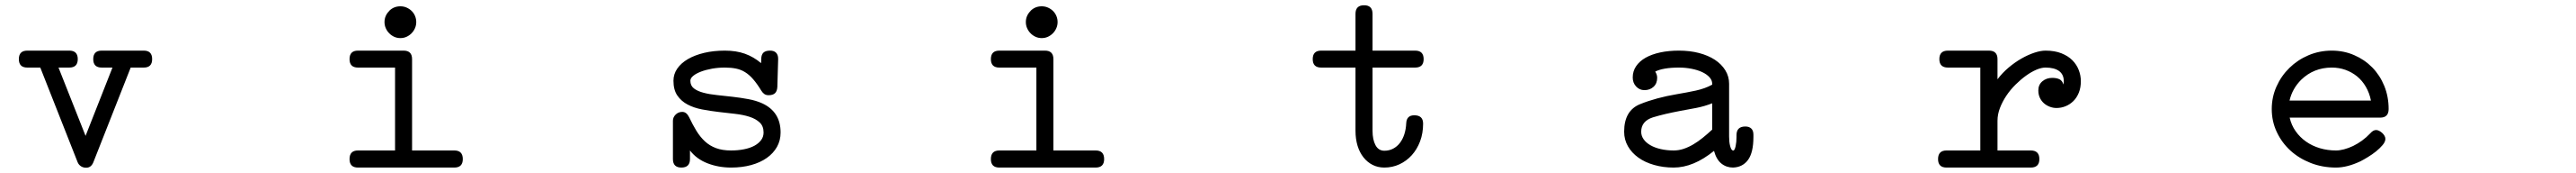

<svg xmlns="http://www.w3.org/2000/svg" viewBox="-20 -611 9673 648"><path d="M82.5 -357.9Q50.8 -357.9 50.8 -389.6Q50.8 -421.4 82.5 -421.4H240.2Q272 -421.4 272 -389.6Q272 -357.9 240.2 -357.9H199.7L301.3 -102.1L402.3 -357.9H361.8Q330.1 -357.9 330.1 -389.6Q330.1 -421.4 361.8 -421.4H520Q551.3 -421.4 551.3 -389.6Q551.3 -357.9 520 -357.9H470.7L330.6 -3.4Q322.3 17.1 304.2 17.1Q293.5 17.6 284.4 12Q275.4 6.3 271.5 -3.4L131.3 -357.9Z M1483.4 -587.4Q1496.1 -587.4 1507.1 -582.5Q1518.1 -577.6 1526.1 -569.6Q1534.2 -561.5 1538.6 -550.8Q1543 -540 1543 -528.3Q1543 -516.1 1538.1 -505.1Q1533.2 -494.1 1525.1 -486.1Q1517.1 -478 1506.3 -473.1Q1495.6 -468.3 1483.4 -468.3Q1471.2 -468.3 1460.4 -473.1Q1449.7 -478 1441.7 -486.1Q1433.6 -494.1 1428.7 -505.1Q1423.8 -516.1 1423.8 -528.3Q1423.8 -552.2 1441.4 -569.8V-570.3Q1458.5 -587.4 1483.4 -587.4ZM1686 -47.4Q1717.8 -47.4 1717.8 -15.1Q1717.8 16.6 1686 16.6H1324.2Q1292.5 16.6 1292.5 -15.1Q1292.5 -47.4 1324.2 -47.4H1463.4V-357.9H1324.2Q1292.5 -357.9 1292.5 -389.6Q1292.5 -421.4 1324.2 -421.4H1495.6Q1527.3 -421.4 1527.3 -389.6V-47.4Z M2838.4 -390.6Q2838.9 -406.7 2846.9 -414.1Q2855 -421.4 2871.6 -421.4Q2886.7 -421.4 2894.3 -413.3Q2901.9 -405.3 2901.9 -391.1V-388.7L2898.9 -285.2Q2897.9 -269 2889.9 -261.7Q2881.8 -254.4 2866.2 -254.4Q2856.4 -254.4 2850.1 -258.8Q2843.8 -263.2 2838.9 -271Q2822.8 -297.4 2808.1 -314.2Q2793.5 -331.1 2777.6 -340.8Q2761.7 -350.6 2743.4 -354.2Q2725.1 -357.9 2701.7 -357.9Q2676.8 -357.9 2653.6 -353.8Q2630.4 -349.6 2612.3 -342.8Q2594.2 -335.9 2583.3 -327.1Q2572.3 -318.4 2572.3 -308.6Q2572.3 -290 2585.7 -279.8Q2599.1 -269.5 2621.3 -263.7Q2643.6 -257.8 2672.1 -254.9Q2700.7 -252 2730.7 -248.5Q2760.7 -245.1 2790 -239.7Q2819.3 -234.4 2842.8 -223.6Q2911.1 -191.9 2911.1 -114.7Q2911.1 -85 2897.5 -60.8Q2883.8 -36.6 2859.1 -19.3Q2834.5 -2 2800.3 7.3Q2766.1 16.6 2725.1 16.6Q2677.7 16.6 2636.7 0.7Q2595.7 -15.1 2570.8 -47.4V-15.1Q2570.8 16.6 2538.6 16.6Q2506.8 16.6 2506.8 -15.1V-158.7Q2506.8 -171.9 2517.1 -181.9Q2527.3 -191.9 2542 -191.9Q2557.6 -191.9 2567.4 -172.4Q2581.1 -143.6 2595.2 -120.6Q2609.4 -97.7 2627.2 -81.3Q2645 -64.9 2668.7 -56.2Q2692.4 -47.4 2725.1 -47.4Q2751 -47.4 2773.4 -51.8Q2795.9 -56.2 2812.3 -64.9Q2828.6 -73.7 2837.9 -86.2Q2847.2 -98.6 2847.2 -114.7Q2847.2 -138.7 2832.5 -152.3Q2817.9 -166 2794.2 -173.6Q2770.5 -181.2 2740 -184.6Q2709.5 -188 2678 -191.7Q2646.5 -195.3 2616 -201.2Q2585.4 -207 2561.8 -219.5Q2538.1 -231.9 2523.4 -253.2Q2508.8 -274.4 2508.8 -308.6Q2508.8 -333.5 2523.2 -354.2Q2537.6 -375 2563.5 -389.9Q2589.4 -404.8 2624.5 -413.1Q2659.7 -421.4 2701.7 -421.4Q2744.6 -421.4 2777.3 -409.7Q2810.1 -397.9 2837.9 -374.5Z M3891.6 -587.4Q3904.3 -587.4 3915.3 -582.5Q3926.3 -577.6 3934.3 -569.6Q3942.4 -561.5 3946.8 -550.8Q3951.2 -540 3951.2 -528.3Q3951.2 -516.1 3946.3 -505.1Q3941.4 -494.1 3933.3 -486.1Q3925.3 -478 3914.6 -473.1Q3903.8 -468.3 3891.6 -468.3Q3879.4 -468.3 3868.7 -473.1Q3857.9 -478 3849.9 -486.1Q3841.8 -494.1 3836.9 -505.1Q3832 -516.1 3832 -528.3Q3832 -552.2 3849.6 -569.8V-570.3Q3866.7 -587.4 3891.6 -587.4ZM4094.2 -47.4Q4126 -47.4 4126 -15.1Q4126 16.6 4094.2 16.6H3732.4Q3700.7 16.6 3700.7 -15.1Q3700.7 -47.4 3732.4 -47.4H3871.6V-357.9H3732.4Q3700.7 -357.9 3700.7 -389.6Q3700.7 -421.4 3732.4 -421.4H3903.8Q3935.5 -421.4 3935.5 -389.6V-47.4Z M4940.9 -357.9Q4909.2 -357.9 4909.2 -389.6Q4909.2 -421.4 4940.9 -421.4H5069.8V-559.1Q5069.8 -591.3 5102.1 -591.3Q5133.8 -591.3 5133.8 -559.1V-421.4H5293.9Q5325.7 -421.4 5325.7 -389.6Q5325.7 -357.9 5293.9 -357.9H5133.8V-121.6Q5133.8 -87.9 5145 -67.1Q5156.2 -46.4 5178.2 -46.4Q5196.3 -46.4 5211.2 -54.2Q5226.1 -62 5236.6 -75.7Q5247.1 -89.4 5253.2 -108.2Q5259.3 -127 5260.3 -149.4Q5261.7 -179.2 5290.5 -179.2Q5323.7 -179.2 5323.7 -147.9Q5323.7 -111.8 5312.3 -81.5Q5300.8 -51.3 5281 -29.5Q5261.2 -7.8 5234.9 4.4Q5208.5 16.6 5178.2 16.6Q5153.8 16.6 5134 6.6Q5114.3 -3.4 5099.9 -21.5Q5085.4 -39.6 5077.6 -64.9Q5069.8 -90.3 5069.8 -121.6V-357.9Z M6195.3 -342.8Q6202.6 -331.5 6202.6 -319.8Q6202.6 -298.3 6189 -285.9Q6175.3 -273.4 6154.8 -273.4Q6136.2 -273.4 6123.5 -287.1Q6110.8 -300.8 6110.8 -320.8Q6110.8 -344.2 6123.5 -363Q6136.2 -381.8 6159.2 -394.8Q6182.1 -407.7 6214.1 -414.6Q6246.1 -421.4 6284.2 -421.4Q6325.2 -421.4 6359.9 -412.4Q6394.5 -403.3 6419.4 -387Q6444.3 -370.6 6458.5 -347.7Q6472.7 -324.7 6472.7 -297.4V-99.6Q6472.7 -89.8 6473.6 -80.6Q6474.6 -71.3 6476.6 -64Q6478.5 -56.6 6481.2 -52Q6483.9 -47.4 6487.8 -47.4Q6488.8 -47.4 6488.8 -46.9Q6494.1 -48.8 6497.3 -64Q6500.5 -79.1 6500.5 -98.1V-105Q6500.5 -137.2 6533.7 -137.2Q6547.9 -137.2 6555.9 -129.6Q6564 -122.1 6564 -106.4V-98.1Q6564 -39.6 6543.7 -12Q6523.4 15.6 6486.8 16.6H6487.8Q6462.4 16.6 6443.6 1.5Q6424.8 -13.7 6416 -45.9Q6338.9 16.6 6264.6 16.6Q6225.1 16.6 6190.9 6.8Q6156.7 -2.9 6131.8 -20.8Q6106.9 -38.6 6092.8 -63.2Q6078.6 -87.9 6078.6 -117.7Q6078.6 -197.3 6139.2 -221.2Q6198.7 -245.1 6276.9 -258.3Q6312.5 -264.2 6347.7 -271.7Q6382.8 -279.3 6409.2 -293.9V-297.4Q6409.2 -310.5 6398.9 -321.8Q6388.7 -333 6371.3 -341.1Q6354 -349.1 6331.3 -353.5Q6308.6 -357.9 6284.2 -357.9Q6254.4 -357.9 6231.7 -354Q6209 -350.1 6195.3 -342.8ZM6409.2 -125.5V-224.1Q6380.9 -212.9 6349.6 -206.8Q6318.4 -200.7 6287.6 -195.3Q6259.3 -189.9 6234.1 -184.1Q6209 -178.2 6186.5 -171.4Q6142.6 -157.2 6142.6 -117.7Q6142.6 -102.1 6151.9 -89.1Q6161.1 -76.2 6177.5 -66.9Q6193.8 -57.6 6216.3 -52.5Q6238.8 -47.4 6264.6 -47.4Q6283.7 -47.4 6302 -53.5Q6320.3 -59.6 6338.1 -70.1Q6356 -80.6 6373.5 -94.7Q6391.1 -108.9 6409.2 -125.5ZM6487.8 -46.9H6488.8Z M7294.4 -357.9Q7262.2 -357.9 7262.2 -389.6Q7262.2 -421.4 7294.4 -421.4H7448.2Q7480.5 -421.4 7480.5 -389.6V-314Q7498.5 -337.9 7522 -357.7Q7545.4 -377.4 7570.3 -391.6Q7595.2 -405.8 7618.9 -413.6Q7642.6 -421.4 7660.6 -421.4Q7695.3 -421.4 7720.5 -411.4Q7745.6 -401.4 7761.7 -385.3Q7777.8 -369.1 7785.6 -348.6Q7793.5 -328.1 7793.5 -307.1Q7793.5 -282.7 7785.9 -263.9Q7778.3 -245.1 7765.4 -232.4Q7752.4 -219.7 7736.1 -213.1Q7719.7 -206.5 7702.1 -206.5Q7689 -206.5 7676.8 -211.2Q7664.6 -215.8 7655 -224.1Q7645.5 -232.4 7639.6 -244.6Q7633.8 -256.8 7633.8 -272.5Q7633.8 -293.5 7648.9 -306.4Q7664.1 -319.3 7686 -319.3Q7702.6 -319.3 7713.4 -314Q7724.1 -308.6 7728 -294.4Q7729.5 -300.8 7729.5 -306.2Q7729.5 -332 7711.7 -345Q7693.8 -357.9 7660.6 -357.9Q7645.5 -357.9 7626.5 -349.9Q7607.4 -341.8 7587.4 -327.4Q7567.4 -313 7548.1 -293.9Q7528.8 -274.9 7513.9 -252.7Q7499 -230.5 7489.7 -206.5Q7480.5 -182.6 7480.5 -158.7V-47.4H7605.5Q7637.7 -47.4 7637.7 -15.1Q7637.7 16.6 7605.5 16.6H7289.1Q7257.3 16.6 7257.3 -15.1Q7257.3 -47.4 7289.1 -47.4H7416V-357.9Z M8880.4 -111.8Q8891.1 -124 8902.3 -124Q8907.7 -124 8913.8 -120.8Q8919.9 -117.7 8925 -113Q8930.2 -108.4 8933.6 -102.5Q8937 -96.7 8937 -90.8Q8937 -80.1 8926.8 -67.9Q8916.5 -55.7 8901.9 -43.9Q8887.2 -32.2 8871.1 -22.5Q8855 -12.7 8843.3 -6.8Q8793.5 16.6 8751.5 16.6Q8700.7 16.6 8656.7 -0.5Q8612.8 -17.6 8580.3 -47.1Q8547.9 -76.7 8529.1 -116.7Q8510.3 -156.7 8510.3 -202.6Q8510.3 -247.1 8528.1 -286.9Q8545.9 -326.7 8576.7 -356.7Q8607.4 -386.7 8648.4 -404.1Q8689.5 -421.4 8735.8 -421.4Q8780.8 -421.4 8819.8 -404.5Q8858.9 -387.7 8887.7 -358.4Q8916.5 -329.1 8932.9 -289.1Q8949.2 -249 8949.2 -202.6Q8949.2 -170.4 8917.5 -170.4H8577.6Q8584 -142.1 8600.1 -119.4Q8616.2 -96.7 8639.2 -80.6Q8662.1 -64.5 8690.9 -55.9Q8719.7 -47.4 8751.5 -47.4Q8765.6 -47.4 8782.2 -51.8Q8798.8 -56.2 8815.7 -64.2Q8832.5 -72.3 8849.1 -84.2Q8865.7 -96.2 8880.4 -111.8ZM8620.6 -312Q8587.4 -278.8 8577.1 -234.4H8882.8Q8877 -263.2 8863.5 -286.1Q8850.1 -309.1 8830.6 -325Q8811 -340.8 8786.9 -349.4Q8762.7 -357.9 8735.8 -357.9Q8668 -357.9 8620.6 -312Z"/></svg>

Font: Erica Type
Style: Italic
Weight: 400
Monospace: yes
Designer: Peter Wiegel
Foundry: Peter Wiegel
Version: Version 1.000 2010 initial release